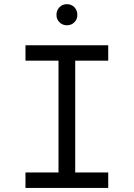

<svg xmlns="http://www.w3.org/2000/svg" viewBox="-20 -922 656 942"><path d="M267 0V-700H349V0ZM105 0V-76H511V0ZM105 -624.5V-700H511V-624.5ZM308 -798Q286.5 -798 271.8 -812.8Q257 -827.5 257 -849Q257 -871.5 271.8 -886.5Q286.5 -901.5 308 -901.5Q330.5 -901.5 345 -886.5Q359.5 -871.5 359.5 -849Q359.5 -827.5 345 -812.8Q330.5 -798 308 -798Z"/></svg>

Font: Overpass Mono
Style: Regular
Weight: 400
Designer: Delve Withrington, Dave Bailey
Foundry: Delve Fonts LLC
Version: Version 4.000